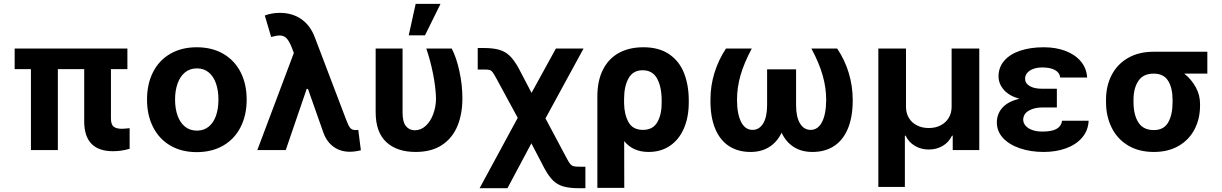

<svg xmlns="http://www.w3.org/2000/svg" viewBox="-20 -784 6384 1003"><path d="M645.5 -422.9H559.6V-165Q559.6 -134.3 573.2 -122.8Q586.9 -111.3 616.2 -111.3Q627.9 -111.3 657.2 -114.3V-6.8Q613.8 5.9 570.3 5.9Q421.4 5.9 419.9 -147.5V-422.9H282.2V0H141.6V-422.9H56.6V-530.3H645.5Z M748 -263.7Q748 -345.2 779.5 -407.2Q811 -469.2 869.9 -503.2Q928.7 -537.1 1007.8 -537.1Q1086.9 -537.1 1146 -503.2Q1205.1 -469.2 1236.8 -407.2Q1268.6 -345.2 1268.6 -263.7Q1268.6 -182.1 1236.8 -119.9Q1205.1 -57.6 1146 -23.4Q1086.9 10.7 1007.8 10.7Q928.7 10.7 870.1 -23.4Q811.5 -57.6 779.8 -119.9Q748 -182.1 748 -263.7ZM1121.1 -263.7Q1121.1 -311 1108.4 -347.9Q1095.7 -384.8 1070.3 -405.8Q1044.9 -426.8 1008.8 -426.8Q972.2 -426.8 946.5 -405.8Q920.9 -384.8 907.7 -347.9Q894.5 -311 894.5 -263.7Q894.5 -216.8 907.7 -179.9Q920.9 -143.1 946.5 -122.3Q972.2 -101.6 1008.8 -101.6Q1044.9 -101.6 1070.3 -122.3Q1095.7 -143.1 1108.4 -179.7Q1121.1 -216.3 1121.1 -263.7Z M1670.9 -86.9 1588.9 -319.3H1582L1472.7 0H1324.2L1515.1 -507.3L1502.9 -539.1Q1489.3 -571.8 1475.8 -585.2Q1462.4 -598.6 1440.4 -598.6Q1424.8 -598.6 1396.5 -590.8L1363.3 -703.1Q1399.9 -716.8 1441.4 -716.8Q1507.3 -716.8 1554.4 -683.8Q1601.6 -650.9 1625 -587.9L1788.1 -159.2Q1799.8 -127.4 1809.3 -116Q1818.8 -104.5 1836.9 -104.5L1851.6 -105.5L1865.2 1Q1854.5 3.9 1838.1 6.3Q1821.8 8.8 1807.6 8.8Q1759.8 8.8 1724.4 -15.9Q1689 -40.5 1670.9 -86.9Z M2083 -530.3V-196.3Q2083 -147 2100.6 -125.2Q2118.2 -103.5 2146.5 -103.5Q2179.2 -103.5 2204.3 -127Q2229.5 -150.4 2243.4 -188.5Q2257.3 -226.6 2257.8 -269.5Q2255.9 -331.1 2241.9 -400.1Q2228 -469.2 2207 -530.3H2339.8Q2363.8 -484.9 2379.6 -413.6Q2395.5 -342.3 2395.5 -269.5Q2395.5 -188.5 2369.6 -125.7Q2343.8 -63 2289.1 -26.6Q2234.4 9.8 2151.4 9.8Q2053.2 9.8 1997.8 -42Q1942.4 -93.8 1942.4 -198.2V-530.3ZM2151.4 -763.7H2281.2L2200.2 -599.6H2115.2Z M2684.6 -168.5 2574.2 -372.1Q2560.5 -397.5 2553.5 -406.7Q2546.4 -416 2537.4 -418.5Q2528.3 -420.9 2506.8 -420.9H2475.6V-533.2H2506.8Q2557.1 -533.2 2588.9 -523.7Q2620.6 -514.2 2643.8 -491.5Q2667 -468.8 2690.4 -425.8L2756.8 -298.8L2883.8 -530.3H3028.3L2829.6 -165.5L2939.5 41Q2951.2 63.5 2958.7 72.5Q2966.3 81.5 2976.1 84.2Q2985.8 86.9 3006.8 86.9H3038.1V199.2H3006.8Q2955.6 199.2 2923.8 190.2Q2892.1 181.2 2869.1 158.9Q2846.2 136.7 2823.2 93.8L2755.9 -35.2L2630.9 199.2H2485.4Z M3340.8 -537.1Q3423.3 -537.1 3476.3 -500.5Q3529.3 -463.9 3553.7 -401.4Q3578.1 -338.9 3578.1 -258.8V-250Q3578.1 -171.9 3552.7 -113.3Q3527.3 -54.7 3480 -22.5Q3432.6 9.8 3368.2 9.8Q3286.6 9.8 3240.7 -46.9L3241.2 197.3H3100.6V-280.3Q3100.6 -362.3 3129.9 -420.2Q3159.2 -478 3213.1 -507.6Q3267.1 -537.1 3340.8 -537.1ZM3240.2 -244.1Q3241.2 -186 3263.4 -145.8Q3285.6 -105.5 3338.9 -105.5Q3391.6 -105.5 3414.6 -147Q3437.5 -188.5 3436.5 -250V-258.8Q3436.5 -329.6 3412.8 -373.3Q3389.2 -417 3336.9 -417Q3287.1 -417 3263.7 -375.2Q3240.2 -333.5 3240.2 -267.6Z M3830.1 -263.7Q3830.1 -189.5 3851.3 -147.5Q3872.6 -105.5 3911.1 -105.5Q3946.3 -105.5 3966.8 -139.2Q3987.3 -172.9 3987.3 -235.4V-421.9H4138.7V-235.4Q4138.7 -172.9 4159.2 -139.2Q4179.7 -105.5 4214.8 -105.5Q4253.4 -105.5 4274.7 -147.5Q4295.9 -189.5 4295.9 -263.7Q4295.9 -325.2 4277.8 -389.4Q4259.8 -453.6 4218.8 -530.3H4353.5Q4393.1 -471.7 4413.8 -403.1Q4434.6 -334.5 4434.6 -260.7Q4434.6 -172.4 4409.2 -111.8Q4383.8 -51.3 4336.7 -20.8Q4289.6 9.8 4224.6 9.8Q4167.5 9.8 4126.7 -16.1Q4085.9 -42 4063 -90.8Q4040 -42.5 3999 -16.4Q3958 9.8 3900.4 9.8Q3835.4 9.8 3788.1 -21Q3740.7 -51.8 3715.6 -113Q3690.4 -174.3 3691.4 -263.7Q3691.4 -335.9 3712.4 -403.8Q3733.4 -471.7 3772.5 -530.3H3907.2Q3866.2 -453.6 3848.1 -389.4Q3830.1 -325.2 3830.1 -263.7Z M4568.4 -530.3H4712.9V-225.6Q4712.9 -193.4 4727.8 -168.2Q4742.7 -143.1 4769.8 -129.2Q4796.9 -115.2 4832 -115.2Q4867.2 -115.2 4894.3 -129.4Q4921.4 -143.6 4936.3 -168.7Q4951.2 -193.8 4951.2 -225.6V-530.3H5095.7V0H4957V-75.2H4953.1Q4937 -41 4904.8 -22Q4872.6 -2.9 4832 -2.9Q4791.5 -2.9 4759.3 -22Q4727.1 -41 4710.9 -75.2H4707V192.4H4568.4Z M5305.2 -268.1Q5251.5 -283.2 5223.9 -314.9Q5196.3 -346.7 5196.3 -384.8Q5196.3 -432.6 5226.3 -467Q5256.3 -501.5 5309.8 -519.3Q5363.3 -537.1 5432.6 -537.1Q5495.6 -537.1 5545.9 -518.1Q5596.2 -499 5626.2 -463.4Q5656.2 -427.7 5659.2 -378.9H5518.6Q5515.6 -404.8 5491 -418.2Q5466.3 -431.6 5425.8 -431.6Q5397 -431.6 5376.5 -423.6Q5356 -415.5 5345.5 -402.3Q5335 -389.2 5335 -373Q5335 -348.6 5358.9 -334.5Q5382.8 -320.3 5425.8 -320.3H5501V-222.7H5425.8Q5383.8 -222.7 5354.7 -206.1Q5325.7 -189.5 5325.2 -158.2Q5325.7 -141.1 5337.6 -127.2Q5349.6 -113.3 5372.1 -105Q5394.5 -96.7 5425.8 -96.7Q5474.6 -96.7 5499.5 -110.8Q5524.4 -125 5528.3 -153.3H5667Q5664.6 -101.6 5632.6 -64.7Q5600.6 -27.8 5548.1 -9Q5495.6 9.8 5432.6 9.8Q5363.8 9.8 5307.9 -9.3Q5252 -28.3 5219.7 -63.2Q5187.5 -98.1 5187.5 -144.5Q5187.5 -189 5216.6 -221.4Q5245.6 -253.9 5305.2 -268.1Z M6006.8 -513.7H6287.1V-399.4H6166.5Q6203.6 -370.1 6226.3 -328.9Q6249 -287.6 6249 -242.2V-232.4Q6249 -164.1 6220.5 -108.9Q6191.9 -53.7 6137.5 -22Q6083 9.8 6007.8 9.8Q5929.7 9.8 5873.3 -23.9Q5816.9 -57.6 5787.4 -116.9Q5757.8 -176.3 5757.8 -251V-262.7Q5757.8 -335 5787.1 -391.8Q5816.4 -448.7 5872.6 -481.2Q5928.7 -513.7 6006.8 -513.7ZM6007.8 -104.5Q6059.6 -104.5 6082.5 -144.5Q6105.5 -184.6 6105.5 -251V-262.7Q6105.5 -324.2 6082.3 -361.8Q6059.1 -399.4 6006.8 -399.4Q5952.1 -399.4 5926.8 -361.3Q5901.4 -323.2 5901.4 -262.7V-251Q5901.4 -184.6 5926.8 -144.5Q5952.1 -104.5 6007.8 -104.5Z"/></svg>

Font: Pretendard GOV
Style: Bold
Weight: 700
Designer: Base glyphs from Inter by Rasmus Andersson; Hangeul glyphs from Noto Sans CJK(Source Han Sans) by Jang Soo-young and Kan
Foundry: Kil Hyung-jin
Version: Version 1.309